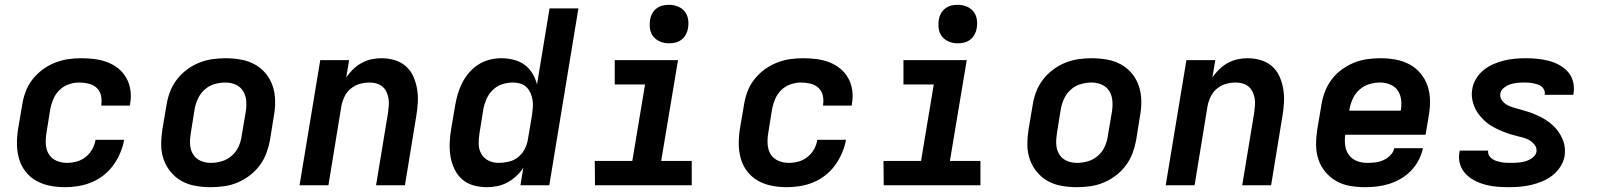

<svg xmlns="http://www.w3.org/2000/svg" viewBox="-20 -770 6640 798"><path d="M250 8Q218 8 187.5 2Q157 -4 131 -18.5Q105 -33 86.5 -56.5Q68 -80 59.5 -109Q51 -138 50.5 -169.5Q50 -201 55 -233L72 -333Q76 -360 86 -387.5Q96 -415 114 -438.5Q132 -462 156 -480Q180 -498 207.5 -509Q235 -520 262.5 -524Q290 -528 317 -528Q346 -528 373.5 -524.5Q401 -521 426 -511.5Q451 -502 471.5 -485.5Q492 -469 505 -446Q518 -423 522 -395.5Q526 -368 521 -340L520 -331H401V-335Q404 -355 399.5 -374Q395 -393 381 -405.5Q367 -418 348 -422.5Q329 -427 309 -427Q287 -427 265.5 -419.5Q244 -412 227.5 -396Q211 -380 202 -359Q193 -338 189 -317L173 -217Q169 -193 170.5 -170Q172 -147 183 -129Q194 -111 214.5 -102Q235 -93 259 -93Q278 -93 298.5 -98.5Q319 -104 336 -117.5Q353 -131 363.5 -150Q374 -169 377 -189H496V-188Q491 -161 479.5 -134Q468 -107 451 -83.5Q434 -60 410.5 -41.5Q387 -23 360 -12Q333 -1 305 3.5Q277 8 250 8Z M856 8Q824 8 792.5 2.5Q761 -3 735 -17.5Q709 -32 689.5 -55.5Q670 -79 660 -108Q650 -137 650 -169Q650 -201 655 -233L672 -333Q676 -360 686 -387Q696 -414 714 -438Q732 -462 756 -480Q780 -498 807 -509Q834 -520 862 -524Q890 -528 917 -528Q949 -528 980.5 -522.5Q1012 -517 1038.5 -502.5Q1065 -488 1084.5 -464.5Q1104 -441 1113.5 -412Q1123 -383 1123.5 -351Q1124 -319 1118 -287L1102 -187Q1097 -160 1087 -133Q1077 -106 1059 -82Q1041 -58 1017 -40Q993 -22 966.5 -11Q940 0 911.5 4Q883 8 856 8ZM856 -93Q878 -93 901 -99.5Q924 -106 942.5 -122Q961 -138 971 -159.5Q981 -181 984 -203L1001 -303Q1005 -326 1003.5 -349Q1002 -372 991 -390.5Q980 -409 960 -418Q940 -427 917 -427Q895 -427 872 -420.5Q849 -414 831 -398Q813 -382 803 -360.5Q793 -339 789 -317L773 -217Q769 -194 770 -171Q771 -148 782 -129.5Q793 -111 813 -102Q833 -93 856 -93Z M1225 0 1311 -520H1431L1419 -448Q1431 -466 1447.5 -482Q1464 -498 1483.5 -508.5Q1503 -519 1523.5 -523.5Q1544 -528 1565 -528Q1594 -528 1620.5 -520Q1647 -512 1667 -494.5Q1687 -477 1698 -452Q1709 -427 1713.5 -400Q1718 -373 1716.5 -344.5Q1715 -316 1710 -287L1663 0H1543L1593 -303Q1595 -318 1596 -333Q1597 -348 1594.5 -362Q1592 -376 1586 -388.5Q1580 -401 1569.5 -410Q1559 -419 1545 -423Q1531 -427 1516 -427Q1496 -427 1476 -421.5Q1456 -416 1439 -402.5Q1422 -389 1412.5 -369.5Q1403 -350 1399 -330L1345 0Z M2004 8Q1975 8 1948 0.5Q1921 -7 1901 -24.5Q1881 -42 1869 -67Q1857 -92 1852.5 -119Q1848 -146 1849 -175Q1850 -204 1855 -233L1872 -333Q1876 -357 1883 -380.5Q1890 -404 1901.5 -426.5Q1913 -449 1930.5 -469Q1948 -489 1969.5 -502.5Q1991 -516 2015.5 -522Q2040 -528 2064 -528Q2090 -528 2115.5 -521.5Q2141 -515 2160.5 -500.5Q2180 -486 2193 -464.5Q2206 -443 2212 -419L2264 -735H2384L2263 0H2143L2155 -73Q2143 -54 2125.5 -38Q2108 -22 2088.5 -11.5Q2069 -1 2047 3.5Q2025 8 2004 8ZM2053 -93Q2073 -93 2094.5 -98Q2116 -103 2133 -116.5Q2150 -130 2160.5 -150Q2171 -170 2174 -190L2191 -290Q2193 -306 2194.5 -322Q2196 -338 2193.5 -353.5Q2191 -369 2185 -383Q2179 -397 2168.5 -407.5Q2158 -418 2143 -422.5Q2128 -427 2112 -427Q2090 -427 2068 -420Q2046 -413 2029 -397Q2012 -381 2002.5 -359.5Q1993 -338 1989 -317L1973 -217Q1969 -194 1969.5 -171.5Q1970 -149 1980.5 -130.5Q1991 -112 2010.5 -102.5Q2030 -93 2053 -93Z M2855 0H2453L2452 -101H2608L2661 -419H2535V-520H2798L2728 -101H2855ZM2760 -590Q2741 -590 2724 -597Q2707 -604 2695.5 -618Q2684 -632 2681.5 -651Q2679 -670 2682 -689Q2684 -702 2691 -714.5Q2698 -727 2709.5 -735.5Q2721 -744 2734 -747Q2747 -750 2761 -750Q2780 -750 2797.5 -743Q2815 -736 2826 -722Q2837 -708 2840 -689Q2843 -670 2839 -651Q2837 -638 2830 -625.5Q2823 -613 2811.5 -604.5Q2800 -596 2787 -593Q2774 -590 2760 -590Z M3250 8Q3218 8 3187.5 2Q3157 -4 3131 -18.5Q3105 -33 3086.5 -56.5Q3068 -80 3059.5 -109Q3051 -138 3050.5 -169.5Q3050 -201 3055 -233L3072 -333Q3076 -360 3086 -387.5Q3096 -415 3114 -438.5Q3132 -462 3156 -480Q3180 -498 3207.5 -509Q3235 -520 3262.5 -524Q3290 -528 3317 -528Q3346 -528 3373.5 -524.5Q3401 -521 3426 -511.5Q3451 -502 3471.5 -485.5Q3492 -469 3505 -446Q3518 -423 3522 -395.5Q3526 -368 3521 -340L3520 -331H3401V-335Q3404 -355 3399.5 -374Q3395 -393 3381 -405.5Q3367 -418 3348 -422.5Q3329 -427 3309 -427Q3287 -427 3265.5 -419.5Q3244 -412 3227.5 -396Q3211 -380 3202 -359Q3193 -338 3189 -317L3173 -217Q3169 -193 3170.5 -170Q3172 -147 3183 -129Q3194 -111 3214.5 -102Q3235 -93 3259 -93Q3278 -93 3298.5 -98.5Q3319 -104 3336 -117.5Q3353 -131 3363.5 -150Q3374 -169 3377 -189H3496V-188Q3491 -161 3479.5 -134Q3468 -107 3451 -83.5Q3434 -60 3410.5 -41.5Q3387 -23 3360 -12Q3333 -1 3305 3.5Q3277 8 3250 8Z M4055 0H3653L3652 -101H3808L3861 -419H3735V-520H3998L3928 -101H4055ZM3960 -590Q3941 -590 3924 -597Q3907 -604 3895.5 -618Q3884 -632 3881.5 -651Q3879 -670 3882 -689Q3884 -702 3891 -714.5Q3898 -727 3909.5 -735.5Q3921 -744 3934 -747Q3947 -750 3961 -750Q3980 -750 3997.5 -743Q4015 -736 4026 -722Q4037 -708 4040 -689Q4043 -670 4039 -651Q4037 -638 4030 -625.5Q4023 -613 4011.5 -604.5Q4000 -596 3987 -593Q3974 -590 3960 -590Z M4456 8Q4424 8 4392.5 2.5Q4361 -3 4335 -17.5Q4309 -32 4289.5 -55.5Q4270 -79 4260 -108Q4250 -137 4250 -169Q4250 -201 4255 -233L4272 -333Q4276 -360 4286 -387Q4296 -414 4314 -438Q4332 -462 4356 -480Q4380 -498 4407 -509Q4434 -520 4462 -524Q4490 -528 4517 -528Q4549 -528 4580.5 -522.5Q4612 -517 4638.5 -502.5Q4665 -488 4684.5 -464.5Q4704 -441 4713.5 -412Q4723 -383 4723.5 -351Q4724 -319 4718 -287L4702 -187Q4697 -160 4687 -133Q4677 -106 4659 -82Q4641 -58 4617 -40Q4593 -22 4566.5 -11Q4540 0 4511.5 4Q4483 8 4456 8ZM4456 -93Q4478 -93 4501 -99.5Q4524 -106 4542.5 -122Q4561 -138 4571 -159.5Q4581 -181 4584 -203L4601 -303Q4605 -326 4603.5 -349Q4602 -372 4591 -390.5Q4580 -409 4560 -418Q4540 -427 4517 -427Q4495 -427 4472 -420.5Q4449 -414 4431 -398Q4413 -382 4403 -360.5Q4393 -339 4389 -317L4373 -217Q4369 -194 4370 -171Q4371 -148 4382 -129.5Q4393 -111 4413 -102Q4433 -93 4456 -93Z M4825 0 4911 -520H5031L5019 -448Q5031 -466 5047.5 -482Q5064 -498 5083.5 -508.5Q5103 -519 5123.5 -523.5Q5144 -528 5165 -528Q5194 -528 5220.5 -520Q5247 -512 5267 -494.5Q5287 -477 5298 -452Q5309 -427 5313.5 -400Q5318 -373 5316.5 -344.5Q5315 -316 5310 -287L5263 0H5143L5193 -303Q5195 -318 5196 -333Q5197 -348 5194.5 -362Q5192 -376 5186 -388.5Q5180 -401 5169.5 -410Q5159 -419 5145 -423Q5131 -427 5116 -427Q5096 -427 5076 -421.5Q5056 -416 5039 -402.5Q5022 -389 5012.5 -369.5Q5003 -350 4999 -330L4945 0Z M5653 8Q5621 8 5590 2.5Q5559 -3 5533 -18Q5507 -33 5488 -56Q5469 -79 5459.5 -108Q5450 -137 5450 -169Q5450 -201 5455 -233L5472 -333Q5476 -360 5486 -387Q5496 -414 5513.5 -438Q5531 -462 5555.5 -480Q5580 -498 5607 -509Q5634 -520 5661.5 -524Q5689 -528 5716 -528Q5749 -528 5780 -522.5Q5811 -517 5838 -502.5Q5865 -488 5884.5 -464.5Q5904 -441 5913.5 -412.5Q5923 -384 5923.5 -351.5Q5924 -319 5918 -287L5905 -210H5571Q5568 -187 5571 -165Q5574 -143 5586.5 -126Q5599 -109 5619 -101Q5639 -93 5662 -93Q5679 -93 5696 -95Q5713 -97 5729 -104Q5745 -111 5758.5 -124.5Q5772 -138 5775 -154H5894Q5889 -129 5876.5 -105Q5864 -81 5845.5 -61.5Q5827 -42 5803.5 -28Q5780 -14 5754.5 -6Q5729 2 5703.5 5Q5678 8 5653 8ZM5588 -310H5802Q5806 -333 5803.5 -354.5Q5801 -376 5790 -393Q5779 -410 5758.5 -418.5Q5738 -427 5716 -427Q5694 -427 5671.5 -420.5Q5649 -414 5631 -398Q5613 -382 5603 -360.5Q5593 -339 5589 -317Z M6252 8Q6226 8 6201.5 6Q6177 4 6153 -2.5Q6129 -9 6108 -20Q6087 -31 6071 -48Q6055 -65 6048 -88.5Q6041 -112 6046 -138L6047 -144H6166L6165 -143Q6164 -132 6169 -123.5Q6174 -115 6182 -109.5Q6190 -104 6199.5 -101Q6209 -98 6219 -96Q6229 -94 6239.5 -93.5Q6250 -93 6260 -93Q6270 -93 6280 -93.5Q6290 -94 6300.5 -95.5Q6311 -97 6321 -100Q6331 -103 6340 -108Q6349 -113 6356.5 -121Q6364 -129 6366 -139Q6368 -155 6359 -167Q6350 -179 6338 -186.5Q6326 -194 6311 -198Q6296 -202 6281.5 -205.5Q6267 -209 6253 -213.5Q6239 -218 6225.5 -223.5Q6212 -229 6199 -235.5Q6186 -242 6173.5 -250Q6161 -258 6151 -267.5Q6141 -277 6131.5 -288Q6122 -299 6115 -312Q6108 -325 6103.5 -339Q6099 -353 6097.5 -368Q6096 -383 6099 -399Q6102 -421 6114.5 -442Q6127 -463 6146 -478.5Q6165 -494 6187 -503.5Q6209 -513 6231.5 -518.5Q6254 -524 6276.5 -526Q6299 -528 6321 -528Q6346 -528 6370.5 -525.5Q6395 -523 6418 -517Q6441 -511 6461.5 -499.5Q6482 -488 6497 -471Q6512 -454 6518 -430.5Q6524 -407 6520 -382L6519 -376H6400V-377Q6402 -387 6398 -396Q6394 -405 6387 -410.5Q6380 -416 6371 -419Q6362 -422 6352 -424Q6342 -426 6332.5 -426.5Q6323 -427 6313 -427Q6299 -427 6285 -425.5Q6271 -424 6257 -419.5Q6243 -415 6230.5 -405Q6218 -395 6216 -382Q6213 -366 6222 -353.5Q6231 -341 6243.5 -334Q6256 -327 6270.5 -323Q6285 -319 6299 -315Q6313 -311 6327.5 -306.5Q6342 -302 6355.5 -296.5Q6369 -291 6382 -284.5Q6395 -278 6407 -270Q6419 -262 6430 -252.5Q6441 -243 6450 -232Q6459 -221 6466 -208.5Q6473 -196 6478 -182Q6483 -168 6484 -152.5Q6485 -137 6483 -122Q6479 -99 6465.5 -77.5Q6452 -56 6432.5 -41Q6413 -26 6390.5 -16.5Q6368 -7 6344.5 -1.5Q6321 4 6298 6Q6275 8 6252 8Z"/></svg>

Font: Iosevka Custom Oblique
Style: Bold
Weight: 700
Italic angle: -9°
Monospace: yes
Designer: Belleve Invis
Foundry: Belleve Invis
Version: Version 30.1.2; ttfautohint (v1.8.4)